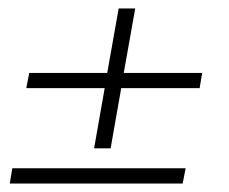

<svg xmlns="http://www.w3.org/2000/svg" viewBox="-20 -502 540 453"><path d="M451 -294H266L241 -152H202L227 -294H42L49 -330H233L260 -482H299L272 -330H457ZM411 -69H3L9 -105H418Z"/></svg>

Font: Spectral Light
Style: Italic
Weight: 300
Italic angle: -10°
Designer: Jean-Baptiste Levee
Foundry: Production Type
Version: Version 2.001